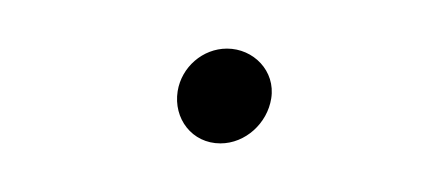

<svg xmlns="http://www.w3.org/2000/svg" viewBox="-20 -57 178 79"><path d="M53.1 -19.5C51.3 -8.2 59 2 70.7 2C81 2 90 -6.3 91.6 -16.5C93.4 -27.8 84.3 -37 73.4 -37C63.4 -37 54.7 -29.4 53.1 -19.5Z"/></svg>

Font: CiSf OpenHand
Style: Obl
Weight: 400
Foundry: Cannot Into Space Fonts
Version: Version 0.7892